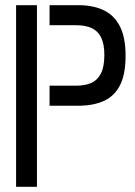

<svg xmlns="http://www.w3.org/2000/svg" viewBox="-20 -720 522 740"><path d="M42 0V-700H122.4V0ZM171 -312.4V-389.8H274.2Q308 -389.8 332 -400.5Q356 -411.2 369.1 -437.2Q382.2 -463.2 382.2 -508.4Q382.2 -550.6 369.7 -575.7Q357.2 -600.8 333.2 -611.8Q309.2 -622.8 273.6 -622.8H171V-700H288.4Q344.2 -698.8 383.1 -678.9Q422 -659 443 -616.8Q464 -574.6 464 -505Q464 -433.4 442.5 -391.6Q421 -349.8 381.9 -331.7Q342.8 -313.6 288.4 -312.4Z"/></svg>

Font: Stick No Bills ExtraLight
Style: Regular
Weight: 200
Designer: Kosala Senevirathne, Siva Puranthara, Lasantha Premarathna, Tharique Azeez
Foundry: mooniak
Version: Version 2.000